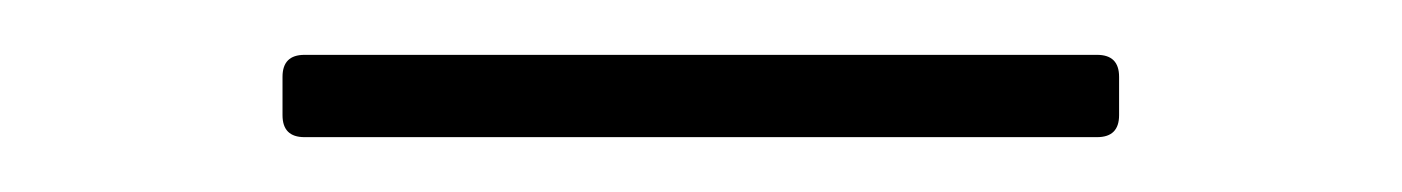

<svg xmlns="http://www.w3.org/2000/svg" viewBox="-20 -361 511 70"><path d="M91 -311Q83 -311 83 -319V-333Q83 -341 91 -341H380Q388 -341 388 -333V-319Q388 -311 380 -311Z"/></svg>

Font: LINE Seed Sans Thin
Style: Regular
Weight: 250
Designer: LINE VX Design & Dalton Maag Ltd & Sandoll Inc
Foundry: Dalton Maag Ltd
Version: Version 1.003